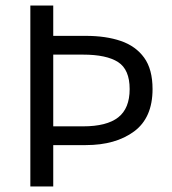

<svg xmlns="http://www.w3.org/2000/svg" viewBox="-20 -676 623 696"><path d="M90 0V-656H173V-546H291Q364 -546 418 -527.5Q472 -509 502.5 -467Q533 -425 533 -353Q533 -249 466 -199.5Q399 -150 291 -150H173V0ZM173 -218H281Q367 -218 408.5 -250.5Q450 -283 450 -353Q450 -424 408 -451Q366 -478 281 -478H173Z"/></svg>

Font: .
Style: 
Weight: 400
Designer: Paul D. Hunt, Dalton Maag
Foundry: Dalton Maag Ltd
Version: Version 1.200